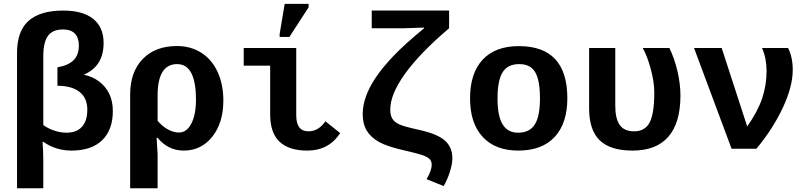

<svg xmlns="http://www.w3.org/2000/svg" viewBox="-20 -780 4241 1007"><path d="M571.8 -197.8Q571.8 -98.6 515.6 -44.4Q459.5 9.8 355.5 9.8Q272.5 9.8 207.5 -36.1H203.1Q207 8.3 207 62.5V207.5H69.3V-501.5Q69.3 -617.2 130.1 -670.9Q190.9 -724.6 311.5 -724.6Q414.6 -724.6 469 -680.9Q523.4 -637.2 523.4 -554.2Q523.4 -432.6 419.4 -388.2Q464.4 -378.9 499 -353.3Q533.7 -327.6 552.7 -288.6Q571.8 -249.5 571.8 -197.8ZM438 -204.6Q438 -265.6 397.2 -297.9Q356.4 -330.1 281.2 -330.1V-426.8Q339.8 -437.5 366.7 -465.1Q393.6 -492.7 393.6 -541.5Q393.6 -582 372.6 -603.8Q351.6 -625.5 311 -625.5Q255.9 -625.5 231.4 -591.8Q207 -558.1 207 -483.9V-124.5Q230 -106.9 263.2 -95.5Q296.4 -84 328.1 -84Q382.3 -84 410.2 -115.5Q438 -147 438 -204.6Z M1151.4 -252Q1151.4 -135.7 1093.3 -63Q1035.2 9.8 943.8 9.8Q861.8 9.8 806.6 -57.1H801.3L806.6 28.8V207.5H662.6V-283.7Q662.6 -402.3 728.5 -470.5Q794.4 -538.6 908.2 -538.6Q979.5 -538.6 1034.9 -503.9Q1090.3 -469.2 1120.8 -403.8Q1151.4 -338.4 1151.4 -252ZM1007.8 -256.8Q1007.8 -443.8 909.2 -443.8Q806.6 -443.8 806.6 -279.3V-146.5Q830.6 -117.7 860.4 -101.3Q890.1 -85 919.4 -85Q959 -85 983.4 -131.6Q1007.8 -178.2 1007.8 -256.8Z M1591.8 9.8Q1496.1 9.8 1446.5 -36.4Q1397 -82.5 1397 -180.2V-435.5H1258.3V-528.3H1533.7V-174.8Q1533.7 -91.3 1597.7 -91.3Q1650.9 -91.3 1686.5 -144L1764.2 -82Q1704.6 9.8 1591.8 9.8ZM1446.8 -586.4V-602.5L1473.1 -759.8H1598.6V-741.7L1498 -586.4Z M2026.9 -206.1Q2026.9 -175.8 2037.4 -158.2Q2047.9 -140.6 2072 -128.7Q2096.2 -116.7 2174.8 -99.6Q2272 -78.6 2312.3 -43.7Q2352.5 -8.8 2352.5 49.8Q2352.5 82.5 2338.1 125.5Q2323.7 168.5 2306.6 195.8L2217.3 159.7Q2244.1 114.7 2244.1 84Q2244.1 64.9 2232.9 54Q2221.7 43 2195.6 33.7Q2169.4 24.4 2102.1 9.3Q2011.7 -11.2 1968.8 -34.9Q1925.8 -58.6 1904.1 -94Q1882.3 -129.4 1882.3 -181.2Q1882.3 -228 1900.1 -276.6Q1918 -325.2 1952.9 -376.5Q1987.8 -427.7 2043.7 -486.6Q2099.6 -545.4 2204.1 -631.8V-635.3L2098.1 -631.8H1929.7V-724.6H2335.4V-631.8Q2181.6 -501 2104.2 -393.1Q2026.9 -285.2 2026.9 -206.1Z M2955.6 -264.6Q2955.6 -133.3 2889.2 -61.8Q2822.8 9.8 2698.2 9.8Q2578.1 9.8 2511.7 -61.8Q2445.3 -133.3 2445.3 -264.6Q2445.3 -395.5 2511.2 -466.8Q2577.1 -538.1 2701.2 -538.1Q2955.6 -538.1 2955.6 -264.6ZM2812 -264.6Q2812 -358.4 2787.1 -401.1Q2762.2 -443.8 2703.1 -443.8Q2642.6 -443.8 2616 -400.9Q2589.4 -357.9 2589.4 -264.6Q2589.4 -170.4 2616.5 -127.2Q2643.6 -84 2696.8 -84Q2757.3 -84 2784.7 -126.7Q2812 -169.4 2812 -264.6Z M3548.8 -278.8Q3548.8 -136.2 3485.6 -63.2Q3422.4 9.8 3297.9 9.8Q3180.7 9.8 3125.2 -44.2Q3069.8 -98.1 3069.8 -211.4V-528.3H3207V-224.6Q3207 -158.2 3230.2 -124.8Q3253.4 -91.3 3306.2 -91.3Q3362.8 -91.3 3387.2 -137.7Q3411.6 -184.1 3411.6 -294.4Q3411.6 -349.1 3393.3 -417.5Q3375 -485.8 3351.1 -528.3H3490.7Q3516.1 -477.5 3532.5 -409.2Q3548.8 -340.8 3548.8 -278.8Z M4137.7 -413.1Q4137.7 -325.7 4085.4 -214.4Q4033.2 -103 3947.3 0H3816.9L3620.1 -528.3H3765.1L3898.9 -116.7Q3953.1 -193.8 3976.8 -262.7Q4000.5 -331.5 4000.5 -408.7Q4000.5 -474.6 3976.6 -528.3H4113.3Q4137.7 -480.5 4137.7 -413.1Z"/></svg>

Font: Liberation Mono
Style: Bold
Weight: 700
Monospace: yes
Designer: Steve Matteson
Foundry: Ascender Corporation
Version: Version 2.1.5